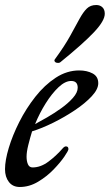

<svg xmlns="http://www.w3.org/2000/svg" viewBox="-30 -731 438 766"><path d="M220 -139Q227 -147 233 -147Q243 -147 243 -136Q243 -130 227 -106.5Q211 -83 184 -55Q157 -27 122 -6Q87 15 49 15Q21 15 5.5 -5Q-10 -25 -10 -56Q-10 -91 5 -141Q20 -191 47 -244.5Q74 -298 111 -345Q148 -392 192.5 -421Q237 -450 286 -450Q317 -450 339.5 -438Q362 -426 362 -399Q362 -375 336 -347Q310 -319 269 -291.5Q228 -264 182.5 -241.5Q137 -219 98 -207Q90 -181 83 -153Q76 -125 76 -106Q76 -88 81.5 -75.5Q87 -63 100 -63Q132 -63 163 -86Q194 -109 220 -139ZM254 -408Q230 -408 203.5 -383Q177 -358 152.5 -319Q128 -280 110 -236Q129 -246 157.5 -262.5Q186 -279 214 -299Q242 -319 261 -340.5Q280 -362 280 -381Q280 -408 254 -408ZM211 -483Q208 -480 202 -480Q189 -480 187 -489Q187 -493 190 -496Q228 -548 250 -588Q272 -628 287 -655.5Q302 -683 316.5 -697Q331 -711 354 -711Q369 -711 378.5 -702Q388 -693 388 -676Q388 -648 344.5 -602Q301 -556 211 -483Z"/></svg>

Font: Sedan
Style: Italic
Weight: 400
Italic angle: -13.8°
Designer: Sebastian Salazar
Foundry: Sebastian Salazar
Version: Version 1.100; ttfautohint (v1.8.4.7-5d5b)